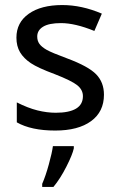

<svg xmlns="http://www.w3.org/2000/svg" viewBox="-20 -512 517 753"><path d="M387.7 -140.6Q387.7 -73.7 337.2 -36.9Q286.6 0 196.8 0Q102.1 0 45.9 -32.2V-110.4Q89.4 -88.4 126.7 -79.1Q164.1 -69.8 198.7 -69.8Q251 -69.8 278.1 -85.9Q305.2 -102.1 305.2 -134.8Q305.2 -159.7 283.2 -177.5Q261.2 -195.3 194.8 -221.2Q128.9 -245.6 100.8 -264.4Q72.8 -283.2 58.6 -307.1Q44.4 -331.1 44.4 -364.3Q44.4 -423.8 92.8 -458Q141.1 -492.2 224.1 -492.2Q300.8 -492.2 379.4 -458.5L350.1 -390.6Q274.4 -421.4 219.2 -421.4Q171.9 -421.4 148.9 -407.2Q126 -393.1 126 -368.7Q126 -351.6 134.8 -339.6Q143.6 -327.6 163.3 -316.4Q183.1 -305.2 242.7 -283.2Q326.7 -252 357.2 -220.5Q387.7 -189 387.7 -140.6ZM145.5 209Q159.2 177.7 171.6 132.3Q184.1 86.9 187.5 61H269.5V69.8Q264.2 94.7 240.2 141.8Q216.3 189 189.5 221.2H145.5Z"/></svg>

Font: XL-Viking
Style: Regular
Weight: 400
Foundry: Ascender Corporation
Version: Version 1.10 March 23, 2015